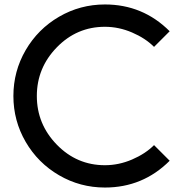

<svg xmlns="http://www.w3.org/2000/svg" viewBox="-20 -830 820 860"><path d="M670 -180 740 -110Q620 10 450 10Q339 10 244.5 -45Q150 -100 95 -194.5Q40 -289 40 -400Q40 -511 95 -605.5Q150 -700 244.5 -755Q339 -810 450 -810Q620 -810 740 -690L670 -620Q631 -659 571.5 -684.5Q512 -710 450 -710Q324 -710 234.5 -618Q145 -526 145 -400Q145 -274 234.5 -182Q324 -90 450 -90Q512 -90 571.5 -115.5Q631 -141 670 -180Z"/></svg>

Font: Laverick
Style: Regular
Weight: 400
Designer: Daniel Pimley
Foundry: Daniel Pimley
Version: Version 1.000;PS 001.001;hotconv 1.0.56